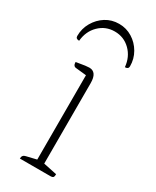

<svg xmlns="http://www.w3.org/2000/svg" viewBox="-174 -712 620 763"><g transform="rotate(30 135.5 -330.5)"><path d="M60 0Q60 -17 76 -20L122 -31V-418L74 -423Q60 -424 60 -443Q89 -448 100.5 -449.5Q112 -451 119 -451Q154 -451 154 -400V-31L216 -18Q216 -8 213 -4Q210 0 199 0ZM135 -661Q168 -661 195.5 -644Q223 -627 239.5 -598.5Q256 -570 256 -536Q256 -523 240 -523Q236 -568 206.5 -597Q177 -626 135 -626Q93 -626 63.5 -597Q34 -568 30 -523Q14 -523 14 -536Q14 -570 30.5 -598.5Q47 -627 74 -644Q101 -661 135 -661Z"/></g></svg>

Font: Petrona Thin
Style: Regular
Weight: 100
Designer: Ringo R. Seeber
Foundry: Ringo R. Seeber
Version: Version 2.001; ttfautohint (v1.8.3)